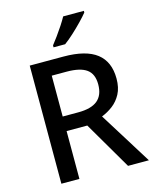

<svg xmlns="http://www.w3.org/2000/svg" viewBox="-136 -1031 903 1121"><g transform="rotate(-15 316.0 -470.5)"><path d="M297 -714Q432 -714 497.5 -663Q563 -612 563 -510Q563 -455 543 -417.5Q523 -380 491.5 -356Q460 -332 424 -318L622 0H496L327 -289H202V0H93V-714ZM292 -624H202V-377H296Q375 -377 413 -408.5Q451 -440 451 -505Q451 -568 412.5 -596Q374 -624 292 -624ZM481 -931Q466 -912 438.5 -883.5Q411 -855 380.5 -827Q350 -799 325 -781H255V-793Q270 -812 289 -838Q308 -864 326 -891.5Q344 -919 356 -941H481Z"/></g></svg>

Font: Noto Sans Khmer UI Medium
Style: Regular
Weight: 500
Designer: Danh Hong and the Monotype Design Team
Foundry: Monotype Imaging Inc.
Version: Version 2.002; ttfautohint (v1.8.4.7-5d5b)